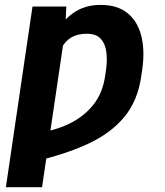

<svg xmlns="http://www.w3.org/2000/svg" viewBox="-20 -573 682 796"><path d="M250 -444.3 154.3 203.1H4.4L114.7 -545.9H254.9ZM211.9 -301.8 147.5 -284.7Q168.5 -360.4 200.7 -421.1Q232.9 -481.9 281.2 -517.3Q329.6 -552.7 397 -552.7Q465.8 -552.7 507.8 -519.3Q549.8 -485.8 565.4 -425.5Q581.1 -365.2 569.8 -285.2L565.9 -259.3Q551.8 -156.2 495.4 -88.1Q439 -20 344 23.7Q249 67.4 119.6 97.2L124.5 -20Q201.2 -29.3 263.4 -58.3Q325.7 -87.4 366 -137.5Q406.2 -187.5 416 -259.3L419.9 -285.2Q425.3 -325.2 420.7 -358.9Q416 -392.6 397.2 -412.8Q378.4 -433.1 339.8 -433.1Q301.8 -433.1 275.9 -418Q250 -402.8 234.9 -373.3Q219.7 -343.8 211.9 -301.8Z"/></svg>

Font: Inter Tight
Style: Bold Italic
Weight: 700
Italic angle: -9.39999°
Designer: Rasmus Andersson
Foundry: rsms
Version: Version 3.004